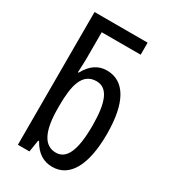

<svg xmlns="http://www.w3.org/2000/svg" viewBox="-189 -851 840 952"><g transform="rotate(30 231.0 -375.0)"><path d="M267 10C366 10 421 -89 421 -266C421 -445 366 -540 264 -540C215 -540 176 -514 147 -460H143C144 -489 146 -516 146 -537V-691H369V-760H65V0H131L142 -68H147C177 -14 216 10 267 10ZM247 -60C179 -60 146 -126 146 -257V-271C146 -385 165 -468 246 -468C310 -468 338 -401 338 -267C338 -125 308 -60 247 -60Z"/></g></svg>

Font: Noto Sans UI Condensed
Style: Regular
Weight: 400
Width: 3
Designer: Monotype Design Team
Foundry: Monotype Imaging Inc.
Version: Version 1.901